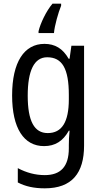

<svg xmlns="http://www.w3.org/2000/svg" viewBox="-20 -786 548 1046"><path d="M313 -755V-766H266C232 -726 200 -659 190 -616V-606H274C277 -645 298 -719 313 -755ZM222 -547C112 -547 46 -448 46 -266C46 -87 110 10 220 10C280 10 323 -17 355 -74H359C356 -48 355 -15 355 5V22C355 123 309 168 224 168C173 168 124 155 77 130V208C119 230 166 240 224 240C372 240 438 157 438 7V-537H369L359 -466H354C322 -522 279 -547 222 -547ZM237 -474C319 -474 355 -412 355 -269V-245C355 -121 317 -61 240 -61C167 -61 131 -126 131 -265C131 -401 166 -474 237 -474Z"/></svg>

Font: Noto Sans Sinhala Condensed
Style: Regular
Weight: 400
Width: 3
Designer: Jelle Bosma - Monotype Design Team
Foundry: Monotype Imaging Inc.
Version: Version 2.006